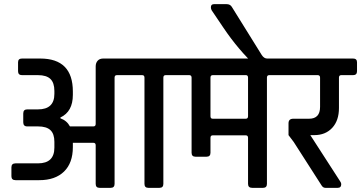

<svg xmlns="http://www.w3.org/2000/svg" viewBox="-20 -905 1740 925"><path d="M477 -623H844Q863 -623 863 -605V-562Q863 -543 844 -543H778Q767 -543 767 -531V-19Q767 0 748 0H695Q676 0 676 -19V-531Q676 -543 665 -543H543Q532 -543 532 -531V-19Q532 0 513 0H460Q441 0 441 -19V-205Q441 -217 430 -217H331V-196Q331 -120 288.5 -78.5Q246 -37 169 -37H55Q35 -37 35 -56V-99Q35 -118 55 -118H163Q242 -118 242 -194V-222Q242 -260 223 -278Q204 -296 163 -296H111Q92 -296 92 -316V-358Q92 -378 111 -378H163Q242 -378 242 -453V-467Q242 -506 223 -524.5Q204 -543 163 -543H86Q67 -543 67 -562V-605Q67 -623 86 -623H174Q331 -623 331 -464V-448Q331 -367 271 -339V-335Q302 -324 317 -296H430Q441 -296 441 -308V-585Q441 -602 450.5 -612.5Q460 -623 477 -623Z M1175 -345V-531Q1175 -542 1166 -543H1005Q994 -543 994 -531V-345Q994 -333 1005 -333H1164Q1175 -333 1175 -345ZM1164 -253H1005Q994 -253 994 -241V-169Q994 -150 975 -150H922Q903 -150 903 -169V-531Q903 -542 893 -543H834Q815 -543 815 -562V-605Q815 -623 834 -623H1343Q1362 -623 1362 -605V-562Q1362 -543 1343 -543H1277Q1266 -543 1266 -531V-19Q1266 0 1247 0H1195Q1175 0 1175 -19V-241Q1175 -253 1164 -253Z M1267 -623H1272V-585H1214Q1128 -665 1056 -772L1000 -855Q996 -862 996 -870Q996 -885 1011 -885H1072Q1090 -885 1098 -870L1241 -640Q1252 -623 1267 -623Z M1522 -390V-531Q1522 -542 1512 -543H1333Q1314 -543 1314 -562V-605Q1314 -623 1333 -623H1681Q1700 -623 1700 -605V-562Q1700 -543 1681 -543H1624Q1613 -543 1613 -531V-385Q1613 -324 1580.5 -289Q1548 -254 1494 -254H1475L1619 -31Q1624 -24 1624 -18Q1624 0 1607 0H1548Q1536 0 1529 -12L1395 -221L1370 -254V-311Q1370 -333 1393 -333H1469Q1522 -333 1522 -390Z"/></svg>

Font: Rajdhani Semibold
Style: Regular
Weight: 600
Designer: Satya Rajpurohit, Jyotish Sonowal
Foundry: Indian Type Foundry
Version: Version 1.200;PS 1.0;hotconv 1.0.78;makeotf.lib2.5.61930; tt